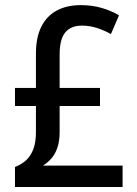

<svg xmlns="http://www.w3.org/2000/svg" viewBox="-20 -744 544 764"><path d="M301.3 -723.6Q346.2 -723.6 384 -712.6Q421.9 -701.7 453.6 -683.1L421.4 -608.4Q393.1 -624 364.5 -633.1Q335.9 -642.1 306.2 -642.1Q262.2 -642.1 239.7 -615Q217.3 -587.9 217.3 -527.3V-394H377.9V-322.3H217.3V-218.8Q217.3 -183.1 208.7 -157.5Q200.2 -131.8 185.3 -114.5Q170.4 -97.2 150.9 -85H467.8V0H39.6V-79.6Q65.4 -89.4 84 -106.4Q102.5 -123.5 112.8 -150.9Q123 -178.2 123 -218.3V-322.3H39.6V-394H123V-531.2Q123 -594.7 144.3 -637.5Q165.5 -680.2 205.6 -701.9Q245.6 -723.6 301.3 -723.6Z"/></svg>

Font: Open Sans SemiCondensed Medium
Style: Regular
Weight: 500
Width: 4
Designer: Monotype Design Team
Foundry: Monotype Imaging Inc.
Version: Version 3.000